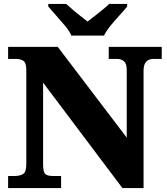

<svg xmlns="http://www.w3.org/2000/svg" viewBox="-20 -951 846 971"><path d="M21 0V-61H54Q81 -61 97 -71Q113 -81 113 -121V-597Q113 -634 98 -643.5Q83 -653 63 -653H21V-714H272L621 -255V-597Q621 -629 607 -641Q593 -653 573 -653H530V-714H798V-653H755Q733 -653 719.5 -639Q706 -625 706 -593V0H599L198 -533V-121Q198 -81 209 -71Q220 -61 246 -61H289V0ZM341 -771Q331 -794 309 -820.5Q287 -847 263.5 -873Q240 -899 224 -918V-931H315Q326 -921 345.5 -904Q365 -887 386.5 -870.5Q408 -854 423 -842Q438 -854 459.5 -870.5Q481 -887 501.5 -904Q522 -921 532 -931H623V-918Q608 -899 584 -873Q560 -847 538.5 -820.5Q517 -794 506 -771Z"/></svg>

Font: Noto Serif Ethiopic Black
Style: Regular
Weight: 900
Designer: Monotype Design Team
Foundry: Monotype Imaging Inc.
Version: Version 2.102; ttfautohint (v1.8.4.7-5d5b)